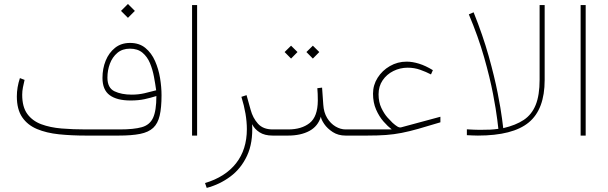

<svg xmlns="http://www.w3.org/2000/svg" viewBox="-20 -668 2995 946"><path d="M610.4 -648.4 644.5 -614.3 610.4 -580.1 576.2 -614.3ZM750.5 -194.8Q720.7 -185.5 691.4 -179.2Q662.1 -172.9 623 -172.9Q556.2 -172.9 520.5 -199Q484.9 -225.1 484.9 -284.2Q484.9 -330.1 500.7 -369.1Q516.6 -408.2 546.9 -432.4Q577.1 -456.5 620.6 -456.5Q666.5 -456.5 696.5 -431.6Q726.6 -406.7 743.9 -367.4Q761.2 -328.1 768.6 -283.4Q775.9 -238.8 775.9 -198.7Q775.9 -137.7 766.8 -98.6Q757.8 -59.6 734.9 -38.1Q711.9 -16.6 670.4 -8.3Q628.9 0 564.5 0H402.3Q332 0 270.5 -6.3Q209 -12.7 162.4 -32.2Q115.7 -51.8 89.4 -90.3Q63 -128.9 63 -192.9Q63 -237.8 78.1 -283.2L101.1 -274.4Q96.7 -255.9 93 -237.5Q89.4 -219.2 89.4 -201.2Q89.4 -141.1 114.5 -106.7Q139.6 -72.3 183.3 -55.9Q227.1 -39.6 283.4 -34.9Q339.8 -30.3 402.3 -30.3H570.3Q639.2 -30.3 678.5 -41.3Q717.8 -52.2 734.1 -87.4Q750.5 -122.6 750.5 -194.8ZM629.4 -201.7Q661.6 -201.7 691.4 -208.5Q721.2 -215.3 749.5 -223.1Q745.1 -254.9 738.5 -290.3Q731.9 -325.7 718.8 -357.2Q705.6 -388.7 681.9 -408.4Q658.2 -428.2 620.1 -428.2Q583 -428.2 558.3 -407.5Q533.7 -386.7 521.5 -354.2Q509.3 -321.8 509.3 -285.6Q509.3 -234.9 543.9 -218.3Q578.6 -201.7 629.4 -201.7Z M951.2 -643.1V0H926.3V-643.1Z M1323.2 0Q1283.7 0 1258.8 -16.1Q1233.9 -32.2 1222.2 -56.2Q1227.1 35.2 1197.3 99.1Q1167.5 163.1 1114.7 202.1Q1062 241.2 998.5 257.8L990.2 233.9Q1089.8 204.1 1143.1 136.5Q1196.3 68.8 1196.3 -31.7Q1196.3 -104.5 1169.4 -190.9L1194.8 -199.2L1214.8 -127.4Q1225.6 -86.9 1251 -58.6Q1276.4 -30.3 1323.2 -30.3H1353V0Z M1521.5 -442.9 1553.2 -411.6 1521.5 -379.4 1489.7 -411.6ZM1414.1 -442.9 1445.8 -411.6 1414.1 -379.4 1382.3 -411.6ZM1333.5 -30.3H1400.4Q1465.8 -30.3 1505.6 -61.8Q1545.4 -93.3 1545.9 -172.4Q1545.9 -208 1543.5 -233.4L1566.9 -236.3L1572.8 -152.8Q1575.2 -113.8 1592 -86.4Q1608.9 -59.1 1633.3 -44.7Q1657.7 -30.3 1682.6 -30.3H1711.4V0H1682.6Q1646.5 0 1619.6 -17.3Q1592.8 -34.7 1577.6 -56.9Q1562.5 -79.1 1561 -93.3Q1546.9 -45.9 1504.4 -22.9Q1461.9 0 1399.4 0H1333.5Z M1910.2 -30.3Q1891.1 -44.9 1869.6 -69.3Q1848.1 -93.8 1833 -128.2Q1817.9 -162.6 1817.9 -206.5Q1817.9 -249 1840.6 -284.9Q1863.3 -320.8 1901.1 -342.5Q1939 -364.3 1983.4 -364.3Q2012.2 -364.3 2044.7 -354.2Q2077.1 -344.2 2112.8 -322.3L2103.5 -301.3Q2079.1 -314 2050.3 -324.2Q2021.5 -334.5 1988.8 -334.5Q1951.2 -334.5 1918.2 -318.1Q1885.3 -301.8 1865.2 -272.2Q1845.2 -242.7 1845.2 -203.1Q1845.2 -165 1859.1 -136Q1873 -106.9 1889.6 -88.6Q1906.2 -70.3 1914.1 -63Q1927.7 -50.8 1937.7 -44.7Q1947.8 -38.6 1956.1 -40.5L2149.9 -92.8V-65.4Q2085.9 -45.9 2041 -33.2Q1996.1 -20.5 1958.7 -13.2Q1921.4 -5.9 1881.8 -2.9Q1842.3 0 1788.6 0H1691.4V-30.3Z M2334.5 0Q2321.3 0 2307.9 -0.7Q2294.4 -1.5 2280.3 -2V-30.8Q2298.8 -29.8 2313.7 -29.1Q2328.6 -28.3 2344.2 -28.3Q2376.5 -28.3 2395.3 -29.3Q2414.1 -30.3 2435.5 -33.2Q2435.5 -33.2 2429.9 -79.6Q2424.3 -126 2409.2 -205.3Q2394 -284.7 2365.2 -386Q2336.4 -487.3 2290 -597.2L2313.5 -607.4Q2358.9 -494.6 2387.7 -392.1Q2416.5 -289.6 2432.1 -209.5Q2447.8 -129.4 2453.6 -83Q2459.5 -36.6 2459.5 -36.6Q2521 -50.8 2560.5 -77.1Q2600.1 -103.5 2619.4 -151.1Q2638.7 -198.7 2638.7 -275.4V-643.1H2663.6V-273.9Q2663.6 -129.4 2585.2 -64.7Q2506.8 0 2334.5 0Z M2865.7 -643.1V0H2840.8V-643.1Z"/></svg>

Font: Vazirmatn UI Thin
Style: Regular
Weight: 100
Designer: Saber Rastikerdar
Foundry: Saber Rastikerdar
Version: Version 33.003